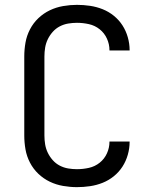

<svg xmlns="http://www.w3.org/2000/svg" viewBox="-20 -763 640 791"><path d="M297 8Q269 8 240 3Q211 -2 185 -14.5Q159 -27 138 -47Q117 -67 103.5 -93Q90 -119 85 -147.5Q80 -176 80 -205V-530Q80 -559 85 -587.5Q90 -616 103.5 -642Q117 -668 138 -688Q159 -708 185 -720.5Q211 -733 240 -738Q269 -743 297 -743Q324 -743 351 -739Q378 -735 403 -725Q428 -715 449 -698Q470 -681 484.5 -658.5Q499 -636 506.5 -609.5Q514 -583 514 -557V-555H431V-556Q431 -581 420.5 -604Q410 -627 390.5 -642.5Q371 -658 346.5 -663.5Q322 -669 297 -669Q279 -669 261 -666Q243 -663 226.5 -654.5Q210 -646 197.5 -632Q185 -618 177 -601.5Q169 -585 166 -567Q163 -549 163 -530V-205Q163 -186 166 -168Q169 -150 177 -133.5Q185 -117 197.5 -103Q210 -89 226.5 -80.5Q243 -72 261 -69Q279 -66 297 -66Q322 -66 346.5 -71.5Q371 -77 390.5 -92.5Q410 -108 420.5 -131Q431 -154 431 -179V-180H514V-178Q514 -152 506.5 -125.5Q499 -99 484.5 -76.5Q470 -54 449 -37Q428 -20 403 -10Q378 0 351 4Q324 8 297 8Z"/></svg>

Font: Iosevka Fixed Extended
Style: Regular
Weight: 400
Width: 7
Monospace: yes
Designer: Belleve Invis
Foundry: Belleve Invis
Version: Version 24.1.1; ttfautohint (v1.8.4)